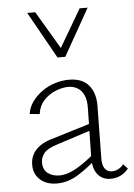

<svg xmlns="http://www.w3.org/2000/svg" viewBox="-52 -744 552 788"><g transform="rotate(-5 224.5 -350.0)"><path d="M372 4Q338 4 318.5 -20.5Q299 -45 300 -92L304 -291Q305 -325 296 -345.5Q287 -366 270 -376.5Q253 -387 231 -387Q207 -387 178.5 -375.5Q150 -364 129.5 -341.5Q109 -319 105 -286L64 -290Q68 -318 85 -341Q102 -364 126 -381Q150 -398 179 -407Q208 -416 237 -416Q291 -416 318 -384Q345 -352 344 -297L341 -85Q340 -56 350.5 -41Q361 -26 381 -26Q393 -26 406 -32.5Q419 -39 428 -51L446 -32Q433 -15 414 -5.5Q395 4 372 4ZM151 4Q109 4 82.5 -19Q56 -42 56 -81Q56 -104 65.5 -123Q75 -142 96.5 -157.5Q118 -173 156 -183L323 -234L328 -208L167 -156Q125 -143 111 -125.5Q97 -108 97 -87Q97 -57 116.5 -42.5Q136 -28 164 -28Q197 -28 234 -49.5Q271 -71 314 -107L325 -89Q283 -50 240 -23Q197 4 151 4ZM198 -511 207 -535 306 -704H339L230 -511ZM198 -511 90 -704H123L223 -535L230 -511Z"/></g></svg>

Font: Ysabeau Office ExtraLight
Style: Regular
Weight: 250
Designer: Christian Thalmann (Catharsis Fonts)
Version: Version 2.001;gftools[0.9.30]; featfreeze: tnum,lnum,ss02